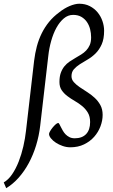

<svg xmlns="http://www.w3.org/2000/svg" viewBox="-93 -761 601 1018"><path d="M459 -598.1Q459 -554.7 446.3 -526.1Q433.6 -497.6 414.3 -478.3Q395 -459 372.6 -446Q350.1 -433.1 330.8 -420.7Q311.5 -408.2 298.8 -393.8Q286.1 -379.4 286.1 -356.9Q286.1 -339.4 298.3 -325.7Q310.5 -312 328.9 -299.3Q347.2 -286.6 368.7 -273.2Q390.1 -259.8 408.4 -242.9Q426.8 -226.1 439 -204.1Q451.2 -182.1 451.2 -151.9Q451.2 -121.6 439.7 -91.1Q428.2 -60.5 406.5 -35.9Q384.8 -11.2 352.8 4.4Q320.8 20 279.8 20Q259.3 20 239 12.9Q218.8 5.9 202.9 -4.6Q187 -15.1 177 -27.6Q167 -40 167 -50.8Q167 -55.7 172.6 -65.4Q178.2 -75.2 186 -84.7Q193.8 -94.2 202.1 -101.6Q210.4 -108.9 215.8 -108.9Q218.8 -108.9 221.9 -102.8Q225.1 -96.7 229.5 -87.9Q233.9 -79.1 240 -68.4Q246.1 -57.6 254.6 -48.8Q263.2 -40 275.1 -33.9Q287.1 -27.8 303.2 -27.8Q342.3 -27.8 363.5 -50Q384.8 -72.3 384.8 -113.8Q384.8 -143.6 372.8 -163.6Q360.8 -183.6 342.8 -198.5Q324.7 -213.4 303.5 -225.6Q282.2 -237.8 264.2 -251.5Q246.1 -265.1 234.1 -282.7Q222.2 -300.3 222.2 -326.2Q222.2 -355 229.5 -375Q236.8 -395 248.5 -409.4Q260.3 -423.8 275.4 -434.1Q290.5 -444.3 306.2 -453.4Q321.8 -462.4 336.9 -471.7Q352.1 -481 363.8 -493.2Q375.5 -505.4 382.8 -522Q390.1 -538.6 390.1 -563Q390.1 -585 384.8 -606.2Q379.4 -627.4 367.9 -644.3Q356.4 -661.1 338.4 -671.6Q320.3 -682.1 294.9 -682.1Q267.6 -682.1 245.4 -663.3Q223.1 -644.5 206.3 -614Q189.5 -583.5 178.5 -544.4Q167.5 -505.4 163.1 -464.8L120.1 -94.2Q113.8 -40 98.4 10Q83 60.1 59.8 103.3Q36.6 146.5 6.3 180.7Q-23.9 214.8 -60.1 236.8L-73.2 206.1Q-48.8 192.4 -28.8 163.1Q-8.8 133.8 6.1 95.7Q21 57.6 30.8 14.9Q40.5 -27.8 44.9 -67.9L87.9 -439Q92.8 -479 102.5 -515.6Q112.3 -552.2 128.4 -584.7Q144.5 -617.2 167.2 -645Q189.9 -672.9 221.2 -695.8Q234.4 -706.5 248.3 -714.8Q262.2 -723.1 276.1 -729Q290 -734.9 303 -738Q315.9 -741.2 327.1 -741.2Q358.4 -741.2 383.1 -728.5Q407.7 -715.8 424.6 -695.3Q441.4 -674.8 450.2 -649.2Q459 -623.5 459 -598.1Z"/></svg>

Font: Gentium Plus Am
Style: Italic
Weight: 400
Italic angle: -8°
Designer: J. Victor Gaultney, Annie Olsen, Iska Routamaa, Becca Hirsbrunner
Foundry: SIL International
Version: Version 5.000